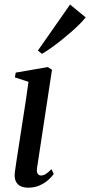

<svg xmlns="http://www.w3.org/2000/svg" viewBox="-20 -836 406 866"><path d="M107.5 10.5Q88 10.5 73.2 3.8Q58.5 -3 51.2 -18.5Q44 -34 47 -58.5Q48.5 -72 53.2 -103.2Q58 -134.5 64.8 -178Q71.5 -221.5 79.2 -271.2Q87 -321 94.8 -371.5Q102.5 -422 108.5 -467L47 -487L51 -508.5L195.5 -533.5L214.5 -521.5L147 -78Q144.5 -59.5 150.5 -52Q156.5 -44.5 164.5 -44.5Q175 -44.5 185.5 -50.5Q196 -56.5 212 -73L222.5 -51.5Q214 -39 197.8 -24.5Q181.5 -10 158.8 0.2Q136 10.5 107.5 10.5ZM151 -608 296 -815.5 366.5 -757.5Q355.5 -744 338.8 -727Q322 -710 301 -691.8Q280 -673.5 257.2 -655.2Q234.5 -637 212 -621Q189.5 -605 169.5 -593Z"/></svg>

Font: Merriweather 96pt
Style: Italic
Weight: 400
Italic angle: -7.8°
Version: Version 2.101